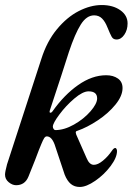

<svg xmlns="http://www.w3.org/2000/svg" viewBox="-27 -726 528 763"><path d="M230 -32 190 -152Q178 -184 159 -184Q153 -184 148.5 -177Q144 -170 137 -153Q130 -137 112 -89L86 -24Q72 10 37 10Q22 10 7.5 -2Q-7 -14 -7 -32Q-7 -43 1 -73L137 -491Q159 -561 199 -609.5Q239 -658 286 -682Q333 -706 377 -706Q422 -706 451 -685.5Q480 -665 480 -633Q480 -607 467 -588Q454 -569 436 -569Q423 -569 417 -579.5Q411 -590 400 -617Q391 -640 378.5 -652.5Q366 -665 347 -665Q317 -665 294 -628.5Q271 -592 247 -520Q225 -450 171 -287Q170 -285 170 -282Q170 -278 173 -278Q178 -278 182 -284Q228 -349 283.5 -388Q339 -427 395 -427Q423 -427 441.5 -414Q460 -401 460 -376Q460 -345 432 -310.5Q404 -276 362 -248Q320 -220 280 -206Q274 -205 274 -199L276 -191L317 -98Q328 -71 346 -71Q362 -71 382 -87.5Q402 -104 417 -126Q425 -138 431 -138Q434 -138 436 -134Q438 -130 438 -126Q438 -100 412.5 -66Q387 -32 351.5 -7.5Q316 17 290 17Q269 17 254.5 5Q240 -7 230 -32ZM359 -335Q359 -363 325 -363Q302 -363 268.5 -334.5Q235 -306 209 -271Q183 -236 183 -223Q183 -218 186 -213.5Q189 -209 193 -209Q228 -209 267 -231Q306 -253 332.5 -283.5Q359 -314 359 -335Z"/></svg>

Font: EB Garamond SemiBold
Style: Italic
Weight: 600
Italic angle: -17.2°
Designer: Georg Duffner and Octavio Pardo
Foundry: Georg Duffner
Version: Version 1.000